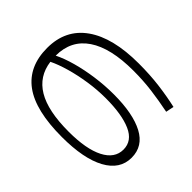

<svg xmlns="http://www.w3.org/2000/svg" viewBox="-131 -999 1299 1299"><g transform="rotate(45 518.5 -350.0)"><path d="M552 10Q298 10 176.5 -79.5Q55 -169 55 -346Q55 -522 188 -616Q321 -710 568 -710Q676 -710 767 -698.5Q858 -687 942 -668L930 -610Q841 -628 756.5 -639Q672 -650 576 -650Q360 -650 246.5 -573.5Q133 -497 133 -350Q187 -377 262.5 -398Q338 -419 424.5 -431Q511 -443 597 -443Q780 -443 882.5 -389Q985 -335 985 -225Q985 -113 872 -51.5Q759 10 552 10ZM576 -386Q495 -386 413 -373.5Q331 -361 259.5 -340.5Q188 -320 137 -295Q153 -172 256.5 -110Q360 -48 559 -48Q726 -48 816.5 -94.5Q907 -141 907 -225Q907 -308 819 -347Q731 -386 576 -386Z"/></g></svg>

Font: Georama ExtraExtended Light
Style: Regular
Weight: 300
Width: 8
Designer: Jean-Baptiste Levee
Foundry: Production Type
Version: Version 1.000